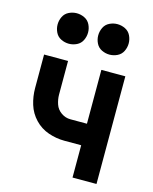

<svg xmlns="http://www.w3.org/2000/svg" viewBox="-114 -836 729 913"><g transform="rotate(15 250.0 -380.0)"><path d="M150 -610Q130 -610 111.5 -619Q93 -628 84 -646.5Q75 -665 75 -685Q75 -705 84 -723.5Q93 -742 111.5 -751Q130 -760 150 -760Q170 -760 188.5 -751Q207 -742 216 -723.5Q225 -705 225 -685Q225 -665 216 -646.5Q207 -628 188.5 -619Q170 -610 150 -610ZM350 -610Q330 -610 311.5 -619Q293 -628 284 -646.5Q275 -665 275 -685Q275 -705 284 -723.5Q293 -742 311.5 -751Q330 -760 350 -760Q370 -760 388.5 -751Q407 -742 416 -723.5Q425 -705 425 -685Q425 -665 416 -646.5Q407 -628 388.5 -619Q370 -610 350 -610ZM332 0V-159H250Q209 -159 170 -172.5Q131 -186 102.5 -216Q74 -246 62 -285Q50 -324 50 -365V-530H168V-365Q168 -341 176 -317.5Q184 -294 205 -279.5Q226 -265 250 -265H332V-530H450V0Z"/></g></svg>

Font: Iosevka SS01
Style: Bold
Weight: 700
Monospace: yes
Designer: Belleve Invis
Foundry: Belleve Invis
Version: 2.3.3; ttfautohint (v1.8.3)